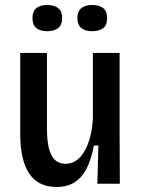

<svg xmlns="http://www.w3.org/2000/svg" viewBox="-20 -736 566 769"><path d="M207 13Q134 13 97.5 -40Q61 -93 61 -202V-524H168V-221Q168 -149 186 -114.5Q204 -80 243 -80Q267 -80 286 -93.5Q305 -107 319 -131.5Q333 -156 341.5 -189Q350 -222 352 -261V-524H459V-210L460 0H370L374 -153H356Q345 -95 325.5 -58.5Q306 -22 276.5 -4.5Q247 13 207 13ZM349 -611Q322 -611 306 -623.5Q290 -636 290 -664Q290 -691 306 -703.5Q322 -716 349 -716Q378 -716 393.5 -703.5Q409 -691 409 -663Q409 -635 393 -623Q377 -611 349 -611ZM169 -611Q141 -611 125.5 -623.5Q110 -636 110 -664Q110 -691 125.5 -703.5Q141 -716 169 -716Q197 -716 213 -703.5Q229 -691 229 -664Q229 -636 213 -623.5Q197 -611 169 -611Z"/></svg>

Font: Bricolage Grotesque SemiCondensed Medium
Style: Regular
Weight: 500
Width: 4
Designer: Mathieu Triay
Foundry: Atelier Triay
Version: Version 1.001;gftools[0.9.33.dev8+g029e19f]